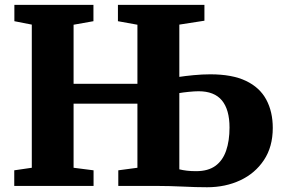

<svg xmlns="http://www.w3.org/2000/svg" viewBox="-20 -763 1162 788"><path d="M830 5.5Q806.5 5.5 782 4.8Q757.5 4 731.5 2.8Q705.5 1.5 677.2 0.8Q649 0 618.5 0H465.5V-64L544 -74.5V-337.5H282V-74.5L364 -64V0H38.5V-64L110.5 -74.5V-662L39 -676V-743H363.5V-676L282 -661.5V-419H544V-661.5L464 -676V-743H819V-678L716 -662V-447.5Q738 -451 774.2 -454.5Q810.5 -458 843 -458Q933 -458 989.5 -431Q1046 -404 1072.8 -354.2Q1099.5 -304.5 1099.5 -238Q1099.5 -160.5 1063.2 -106Q1027 -51.5 966 -23Q905 5.5 830 5.5ZM785 -60.5Q834 -60.5 864 -82.2Q894 -104 908 -144.5Q922 -185 922 -239.5Q922 -313 890.8 -350.8Q859.5 -388.5 795 -388.5Q778.5 -388.5 754 -386Q729.5 -383.5 716 -381V-68Q730.5 -64.5 747.2 -62.5Q764 -60.5 785 -60.5Z"/></svg>

Font: Merriweather 24pt Black
Style: Regular
Weight: 900
Designer: Eben Sorkin
Foundry: Eben Sorkin
Version: Version 2.100